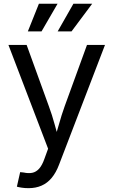

<svg xmlns="http://www.w3.org/2000/svg" viewBox="-20 -773 591 1000"><path d="M67.9 199.2 85 123.5 103.5 125.5Q127.9 130.9 147.9 127Q168 123 183.8 105.5Q199.7 87.9 211.9 52.7L230.5 1.5L23.9 -539.1H118.7L233.9 -221.2Q251.5 -173.8 264.2 -126.7Q276.9 -79.6 290.5 -35.2H260.7Q274.4 -79.6 287.4 -126.7Q300.3 -173.8 317.4 -221.2L433.1 -539.1H526.9L287.6 84.5Q272 126 249.3 153.3Q226.6 180.7 196.5 193.8Q166.5 207 128.9 207Q107.9 207 91.8 204.3Q75.7 201.7 67.9 199.2ZM196.3 -609.4H125L182.6 -753.4H279.8ZM352.5 -609.4H280.3L362.3 -753.4H460Z"/></svg>

Font: Inter 18pt
Style: Regular
Weight: 400
Designer: Rasmus Andersson
Foundry: rsms
Version: Version 4.001;git-66647c0bb